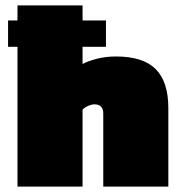

<svg xmlns="http://www.w3.org/2000/svg" viewBox="-20 -694 676 714"><path d="M45 0V-520H10V-618H45V-674H287V-618H374V-520H287V-456Q307 -467 340.5 -475.5Q374 -484 411 -484Q512 -484 559 -437Q606 -390 606 -292V0H364V-272Q364 -306 331 -306Q321 -306 307.5 -300Q294 -294 287 -286V0Z"/></svg>

Font: Boz Display
Style: Regular
Weight: 900
Version: Version 2.000; ttfautohint (v1.8.3)